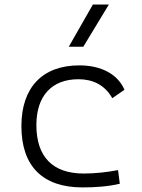

<svg xmlns="http://www.w3.org/2000/svg" viewBox="-20 -815 626 845"><path d="M342.8 9.8C396.5 9.8 454.1 6.3 507.3 -6.3L499.5 -66.4C450.7 -57.1 399.4 -51.3 348.1 -51.3C212.4 -51.3 140.1 -124.5 140.1 -264.6C140.1 -393.6 208.5 -466.3 325.2 -466.3C386.7 -466.3 440.9 -442.4 474.1 -382.8L527.8 -419.9C498.5 -488.3 425.8 -527.3 329.1 -527.3C165.5 -527.3 74.2 -428.7 74.2 -259.8C74.2 -83.5 168 9.8 342.8 9.8ZM282.7 -609.4H346.7L459 -794.9H388.7Z"/></svg>

Font: Cascadia Mono NF Light
Style: Regular
Weight: 300
Monospace: yes
Designer: Aaron Bell
Foundry: Saja Typeworks
Version: Version 2404.023